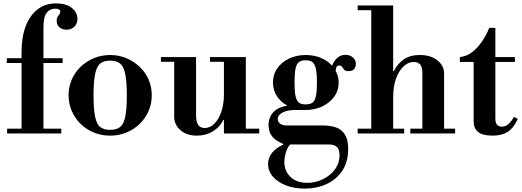

<svg xmlns="http://www.w3.org/2000/svg" viewBox="-20 -786 3072 1131"><path d="M107 0V-479Q107 -568 131.5 -632Q156 -696 201.5 -731Q247 -766 311 -766Q369 -766 402.5 -739.5Q436 -713 436 -675Q436 -646 418 -628.5Q400 -611 372 -611Q348 -611 331 -624.5Q314 -638 314 -664Q314 -679 319.5 -687.5Q325 -696 330 -702Q335 -708 335 -717Q335 -735 305 -735Q275 -735 255.5 -711.5Q236 -688 236 -625V0ZM22 0V-28H341V0ZM20 -415V-443H349V-415Z M629 13Q578 13 533.5 -5Q489 -23 455.5 -55.5Q422 -88 403 -131.5Q384 -175 384 -225Q384 -275 403 -318Q422 -361 455.5 -393Q489 -425 533.5 -443.5Q578 -462 629 -462Q680 -462 724 -443.5Q768 -425 802 -393Q836 -361 855 -318Q874 -275 874 -225Q874 -175 855 -131.5Q836 -88 802 -55.5Q768 -23 724 -5Q680 13 629 13ZM629 -21Q665 -21 686.5 -37Q708 -53 717.5 -97Q727 -141 727 -224Q727 -307 717.5 -351.5Q708 -396 686.5 -412.5Q665 -429 629 -429Q593 -429 571.5 -412.5Q550 -396 540.5 -351.5Q531 -307 531 -224Q531 -141 540.5 -97Q550 -53 571.5 -37Q593 -21 629 -21Z M1139 13Q1079 13 1042.5 -19.5Q1006 -52 1006 -98V-435H1135V-107Q1135 -68 1147.5 -50Q1160 -32 1185 -32Q1218 -32 1243.5 -58Q1269 -84 1284 -128.5Q1299 -173 1299 -229L1319 -79H1295Q1276 -38 1234.5 -12.5Q1193 13 1139 13ZM1299 0V-28H1507V0ZM928 -422V-450H1135V-422ZM1299 -15V-435H1428V-15ZM1217 -422V-450H1428V-422Z M1774 325Q1712 325 1663 305.5Q1614 286 1586.5 253.5Q1559 221 1559 181Q1559 142 1584 112.5Q1609 83 1649 66V62Q1608 46 1585 20Q1562 -6 1562 -49Q1562 -95 1590 -125Q1618 -155 1673 -164Q1634 -184 1611 -219.5Q1588 -255 1588 -300Q1588 -348 1614 -384.5Q1640 -421 1684 -441.5Q1728 -462 1780 -462Q1828 -462 1869 -445.5Q1910 -429 1936 -399Q1947 -427 1967 -445Q1987 -463 2015 -463Q2040 -463 2058 -448.5Q2076 -434 2076 -409Q2076 -390 2065.5 -378.5Q2055 -367 2034 -367Q2015 -367 2007.5 -375.5Q2000 -384 1995 -392Q1990 -400 1977 -400Q1968 -400 1963.5 -393.5Q1959 -387 1957 -368Q1966 -353 1970.5 -335.5Q1975 -318 1975 -300Q1975 -252 1948 -215.5Q1921 -179 1877 -158.5Q1833 -138 1780 -138H1718Q1672 -138 1644 -123Q1616 -108 1616 -85Q1616 -70 1629 -58.5Q1642 -47 1669 -47H1880Q1928 -47 1961.5 -34.5Q1995 -22 2013 8.5Q2031 39 2031 91Q2031 168 1996 220Q1961 272 1903 298.5Q1845 325 1774 325ZM1790 291Q1837 291 1880.5 270.5Q1924 250 1952 213Q1980 176 1980 127Q1980 95 1965 80Q1950 65 1917 65H1690Q1674 79 1664.5 110.5Q1655 142 1655 169Q1655 222 1691.5 256.5Q1728 291 1790 291ZM1780 -171Q1806 -171 1820.5 -181.5Q1835 -192 1841 -220Q1847 -248 1847 -300Q1847 -354 1840.5 -382Q1834 -410 1820 -420.5Q1806 -431 1780 -431Q1755 -431 1741 -420.5Q1727 -410 1721 -382Q1715 -354 1715 -301Q1715 -247 1721 -219.5Q1727 -192 1741 -181.5Q1755 -171 1780 -171Z M2468 -15V-356Q2468 -392 2454.5 -406.5Q2441 -421 2417 -421Q2384 -421 2356 -394Q2328 -367 2312 -320.5Q2296 -274 2296 -215L2276 -367H2300Q2321 -410 2358 -436Q2395 -462 2453 -462Q2517 -462 2556.5 -430.5Q2596 -399 2596 -353V-15ZM2087 0V-28H2361V0ZM2397 0V-28H2661V0ZM2167 -15V-738H2296V-15ZM2087 -726V-754H2296V-726Z M2881 13Q2823 13 2796.5 -8.5Q2770 -30 2770 -71V-421H2689V-450Q2726 -453 2758.5 -477Q2791 -501 2817.5 -539Q2844 -577 2862 -622H2898V-450H3013V-421H2898V-85Q2898 -40 2936 -40Q2956 -40 2972.5 -53Q2989 -66 3008 -98L3030 -85Q3004 -30 2969.5 -8.5Q2935 13 2881 13Z"/></svg>

Font: Libre Bodoni SemiBold
Style: Regular
Weight: 600
Designer: Pablo Impallari, Rodrigo Fuenzalida
Foundry: Impallari Type
Version: Version 2.005;gftools[0.9.23]